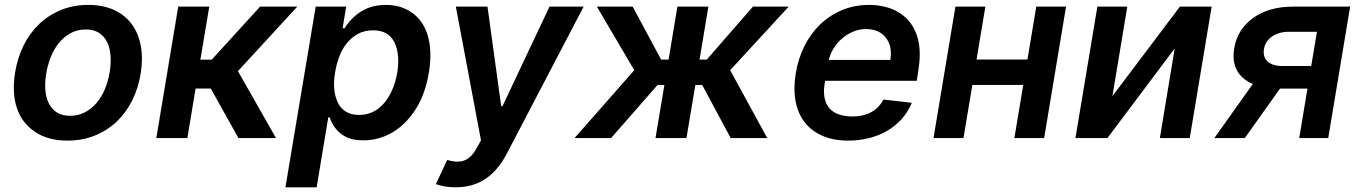

<svg xmlns="http://www.w3.org/2000/svg" viewBox="-20 -573 5643 797"><path d="M43 -273.8Q52.6 -332.7 77.6 -383.7Q102.6 -434.7 141.5 -472.1Q180.4 -509.6 232.1 -531.1Q283.7 -552.6 346.9 -552.6Q407.3 -552.6 452.6 -532Q497.9 -511.4 526.1 -473.9Q554.3 -436.4 564.3 -383.9Q574.2 -331.3 563.9 -267Q554.3 -208.1 529.3 -157.3Q504.3 -106.5 465.4 -69.2Q426.5 -32 374.6 -10.7Q322.8 10.7 259.9 10.7Q180 10.7 126.1 -25.2Q71 -61.8 50.1 -124.3Q29.1 -186.8 43 -273.8ZM270.6 -92.3Q304.3 -92.3 331.9 -106.5Q359.4 -120.7 380.5 -145.4Q401.6 -170.1 415.5 -203.3Q429.3 -236.5 435.4 -274.5Q441.4 -311.1 438.7 -343.2Q436.1 -375.4 424.2 -399.1Q412.3 -422.9 390.6 -436.8Q369 -450.6 336.6 -450.6Q299.4 -450.6 271 -434.3Q242.5 -418 222.3 -391.9Q202.1 -365.8 189.6 -333.1Q177.2 -300.4 171.9 -267.8Q165.8 -231.2 168.3 -199.2Q170.8 -167.3 182.9 -143.5Q195 -119.7 216.6 -106Q238.3 -92.3 270.6 -92.3Z M719.8 -545.5H848.7L811.8 -325.3H858.7L1059.7 -545.5H1214.1L967.7 -277.7L1125.7 0H969.8L854.8 -205.6H791.9L757.8 0H628.9Z M1164.8 204.5 1290.5 -545.5H1416.9L1402.3 -455.3H1409.8Q1440 -502.1 1482.2 -527.3Q1524.5 -552.6 1582 -552.6Q1645.2 -552.6 1690.3 -520.2Q1713.1 -504.3 1729.8 -480.5Q1746.4 -456.7 1755.7 -425.4Q1764.9 -394.2 1766.3 -355.8Q1767.8 -317.5 1760.3 -272Q1745.4 -182.2 1705.3 -119.3Q1685.4 -88.1 1661 -63.9Q1636.7 -39.8 1609 -23.4Q1581.3 -7.1 1551 1.2Q1520.6 9.6 1488.6 9.6Q1441.8 9.6 1413.4 -6Q1399.1 -13.8 1388.5 -23.4Q1377.8 -33 1370 -43.7Q1362.2 -54.3 1356.9 -65.2Q1351.6 -76 1348.4 -85.9H1342.7L1294.4 204.5ZM1383.5 -144.9Q1409.1 -95.9 1470.5 -95.9Q1494.7 -95.9 1514.9 -103.2Q1535.2 -110.4 1551.5 -123Q1567.8 -135.7 1580.8 -152.9Q1593.8 -170.1 1603.3 -189.6Q1612.9 -209.2 1619.3 -230.5Q1625.7 -251.8 1629.3 -272.7Q1641 -349.4 1616.8 -398.1Q1592.3 -447.1 1528.8 -447.1Q1492.2 -447.1 1464.8 -431.8Q1437.5 -416.5 1418.3 -391.9Q1399.1 -367.2 1387.6 -335.9Q1376.1 -304.7 1371.1 -272.7Q1364.3 -233 1367.7 -201.2Q1371.1 -169.4 1383.5 -144.9Z M1836.3 90.9Q1861.5 98 1878.6 98Q1894.2 98 1906.1 93.6Q1918 89.1 1927.7 81.3Q1937.5 73.5 1945.3 62.7Q1953.1 51.8 1960.2 39.1L1976.6 9.6L1872.2 -545.5H2003.6L2060.4 -132.8H2066.1L2261 -545.5H2402.7L2083.5 65.3Q2066.1 98.4 2044.7 124.3Q2023.4 150.2 1997.3 168.1Q1971.2 186.1 1939.8 195.3Q1908.4 204.5 1871.1 204.5Q1844.5 204.5 1823.2 200.5Q1801.8 196.4 1789.4 191.1Z M2365.1 0 2612.9 -281.6 2457.7 -545.5H2606.2L2724.4 -325.6H2755.3L2791.9 -545.5H2920.5L2883.9 -325.6H2913.7L3105.5 -545.5H3253.9L3011 -281.6L3164.8 0H3013.1L2894.9 -220.2H2866.5L2829.5 0H2701L2737.9 -220.2H2709.5L2516.7 0Z M3283.4 -269.5Q3293 -328.1 3318.2 -379.6Q3343.4 -431.1 3382.6 -469.6Q3421.9 -508.2 3473.7 -530.4Q3525.6 -552.6 3588.4 -552.6Q3620.7 -552.6 3650.7 -545.6Q3680.8 -538.7 3706.1 -524.3Q3731.5 -509.9 3751.4 -487.4Q3771.3 -464.8 3783.4 -433.6Q3807.5 -372.2 3791.5 -277L3785.5 -237.6H3405.2L3404.8 -235.8Q3397.4 -197.8 3402.2 -170.1Q3407 -142.4 3422.2 -124.5Q3437.5 -106.5 3462.4 -98Q3487.2 -89.5 3519.9 -89.5Q3562.9 -89.5 3595.5 -106.9Q3628.2 -124.3 3647.4 -159.8L3764.9 -146.3Q3748.2 -105.8 3720.7 -76.3Q3693.2 -46.9 3658.4 -27.5Q3623.6 -8.2 3583.5 1.2Q3543.3 10.7 3501.4 10.7Q3440 10.7 3394.2 -9.2Q3348.4 -29.1 3320.1 -65.5Q3291.9 -101.9 3282.3 -153.8Q3272.7 -205.6 3283.4 -269.5ZM3420.5 -324.2H3675.8Q3685 -380.7 3657.3 -416.2Q3629.6 -452.4 3573.9 -452.4Q3547.2 -452.4 3522 -441.9Q3496.8 -431.5 3476.2 -413.9Q3455.6 -396.3 3440.9 -373Q3426.1 -349.8 3420.5 -324.2Z M3946 -545.5H4070.3L4033.7 -326H4245L4281.6 -545.5H4405.2L4314.3 0H4190.7L4227.6 -220.5H4016.3L3979.4 0H3855.1Z M4535.2 -545.5H4659.4L4597.7 -174L4877.8 -545.5H5009.6L4918.7 0H4794.7L4856.2 -371.8L4577.1 0H4444.2Z M5180.4 -224.4Q5133.5 -244.7 5114 -282Q5094.5 -319.2 5103.3 -372.2Q5115.8 -450.6 5181.5 -498.2Q5246.8 -545.5 5347.7 -545.5H5584.5L5493.6 0H5373.2L5407.3 -205.3H5293.3L5147.4 0H5021ZM5302.2 -299H5422.9L5446.7 -441.1H5330.3Q5308.2 -441.1 5290.1 -435.5Q5272 -430 5258.7 -420.5Q5245.4 -410.9 5237.2 -397.7Q5229 -384.6 5226.9 -369.3Q5224.1 -354 5227.6 -341.1Q5231.2 -328.1 5240.6 -318.9Q5250 -309.7 5265.4 -304.3Q5280.9 -299 5302.2 -299Z"/></svg>

Font: Inter P Semi Bold
Style: Italic
Weight: 600
Italic angle: 9.39999°
Designer: Rasmus Andersson
Foundry: rsms
Version: Version 3.018;git-588b23468